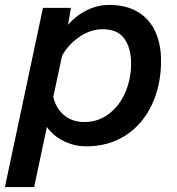

<svg xmlns="http://www.w3.org/2000/svg" viewBox="-52 -584 722 782"><path d="M604 -336Q604 -238 567 -158.5Q530 -79 461 -33.5Q392 12 299 12Q251 12 207.5 -9.5Q164 -31 139 -67L87 178H-32L123 -552H237L225 -483Q258 -521 302 -542.5Q346 -564 393 -564Q461 -564 508.5 -536Q556 -508 580 -456.5Q604 -405 604 -336ZM292 -87Q347 -87 390.5 -119.5Q434 -152 458 -207Q482 -262 482 -325Q482 -388 454.5 -426.5Q427 -465 366 -465Q319 -465 274.5 -436Q230 -407 201 -358L165 -189Q176 -142 209.5 -114.5Q243 -87 292 -87Z"/></svg>

Font: Azeret Mono Medium
Style: Italic
Weight: 500
Italic angle: -12°
Designer: Martin Vácha
Foundry: Displaay
Version: Version 1.000; Glyphs 3.0.3, build 3074